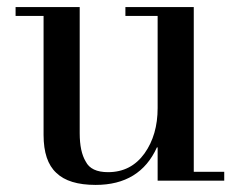

<svg xmlns="http://www.w3.org/2000/svg" viewBox="-20 -510 670 542"><path d="M425 0V-94H423Q375 12 250 12Q174 12 139 -22Q103 -55 103 -129V-465H24V-490H205V-134Q205 -82 222 -54Q237 -24 285 -24Q350 -24 388 -77Q425 -129 425 -205V-465H334V-490H527V-25H613V0Z"/></svg>

Font: Bailleul Roman
Style: Roman
Weight: 400
Version: Version 1